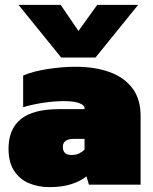

<svg xmlns="http://www.w3.org/2000/svg" viewBox="-20 -758 627 788"><path d="M231 -522 56 -738H229L302 -631L379 -738H547L372 -522ZM182 10Q137 10 99 -6Q61 -22 38 -57Q15 -92 15 -148Q15 -228 65.5 -269Q116 -310 221 -310H327V-315Q327 -326 306 -334.5Q285 -343 242 -343Q204 -343 159.5 -336.5Q115 -330 75 -318V-448Q114 -465 174.5 -474.5Q235 -484 290 -484Q369 -484 429 -462.5Q489 -441 523 -396.5Q557 -352 557 -283V0H345L335 -34Q311 -15 273.5 -2.5Q236 10 182 10ZM273 -122Q292 -122 304.5 -128Q317 -134 327 -144V-188H283Q238 -188 238 -155Q238 -122 273 -122Z"/></svg>

Font: Kanit Black
Style: Regular
Weight: 900
Designer: Katatrad Team
Foundry: CadsonDemak
Version: Version 2.000; ttfautohint (v1.8.3)